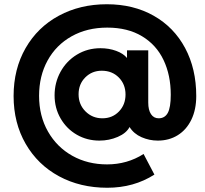

<svg xmlns="http://www.w3.org/2000/svg" viewBox="-20 -777 966 904"><path d="M44 -325Q44 -452 100.5 -550.5Q157 -649 257 -703Q357 -757 483 -757Q608 -757 703.5 -703Q799 -649 851.5 -551Q904 -453 904 -325Q904 -261 881 -213.5Q858 -166 817 -140.5Q776 -115 723 -115Q683 -115 646.5 -131Q610 -147 590 -179Q575 -150 534.5 -132.5Q494 -115 448 -115Q390 -115 342 -142.5Q294 -170 265.5 -219Q237 -268 237 -328Q237 -388 265 -439Q293 -490 342.5 -520Q392 -550 453 -550Q493 -550 527 -537.5Q561 -525 578 -504V-540H678V-294Q678 -259 691 -239.5Q704 -220 727 -220Q756 -220 770 -245.5Q784 -271 784 -331Q784 -423 750 -494.5Q716 -566 648.5 -606.5Q581 -647 485 -647Q390 -647 317 -606Q244 -565 204 -492Q164 -419 164 -326Q164 -231 206 -157.5Q248 -84 320.5 -43.5Q393 -3 484 -3Q579 -3 656 -52L707 45Q610 107 485 107Q358 107 258 53Q158 -1 101 -99.5Q44 -198 44 -325ZM462 -220Q509 -220 540 -252Q571 -284 571 -332Q571 -380 539.5 -412Q508 -444 459 -444Q413 -444 381.5 -412.5Q350 -381 350 -333Q350 -285 382.5 -252.5Q415 -220 462 -220Z"/></svg>

Font: Evergrow Sans 
Style: ExtraBold
Weight: 800
Foundry: 10Web
Version: Version 1.000